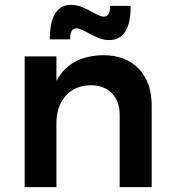

<svg xmlns="http://www.w3.org/2000/svg" viewBox="-20 -766 706 786"><path d="M601 -334V0H470V-296Q470 -352 438 -384.5Q406 -417 351 -417Q286 -416 248.5 -373Q211 -330 211 -263V0H81V-535H211V-435Q266 -538 403 -540Q495 -540 548 -484.5Q601 -429 601 -334ZM427 -602Q405 -602 384.5 -610Q364 -618 339 -632Q307 -650 294 -650Q279 -650 273 -638.5Q267 -627 267 -605H184Q184 -746 271 -746Q293 -746 313.5 -738Q334 -730 359 -716Q391 -698 404 -698Q419 -698 425 -709.5Q431 -721 431 -742H515Q515 -602 427 -602Z"/></svg>

Font: Gontserrat Medium
Style: Regular
Weight: 500
Designer: Julieta Ulanovsky
Foundry: Julieta Ulanovsky
Version: Version 6.001